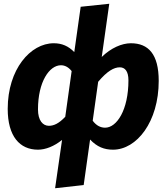

<svg xmlns="http://www.w3.org/2000/svg" viewBox="-20 -779 895 1021"><path d="M561 -759 409 -743 375 -502C344 -534 309 -549 266 -549C142 -549 21 -411 21 -200C21 -54 85 17 182 17C222 17 268 -1 310 -35L273 222L425 205L459 -37C496 2 534 17 581 17C707 17 824 -131 824 -349C824 -491 769 -549 676 -549C628 -549 570 -524 521 -476ZM539 -100C516 -100 493 -110 473 -137L502 -344C550 -401 586 -421 617 -421C644 -421 663 -401 663 -352C663 -194 601 -100 539 -100ZM304 -432C325 -432 344 -422 361 -401L327 -158C293 -122 266 -110 240 -110C208 -110 182 -138 182 -197C182 -345 243 -432 304 -432Z"/></svg>

Font: Fira Sans OT
Style: Bold Italic
Weight: 700
Italic angle: -8°
Designer: Carrois Corporate & Edenspiekermann
Foundry: Carrois Corporate GbR & Edenspiekermann AG
Version: Version 2.001